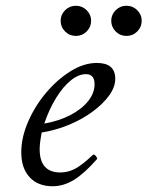

<svg xmlns="http://www.w3.org/2000/svg" viewBox="-20 -635 513 668"><path d="M163 13Q112 13 83 -18.5Q54 -50 54 -105Q54 -157 78 -212Q102 -267 141 -313Q180 -359 226 -387.5Q272 -416 317 -416Q381 -416 381 -361Q381 -332 359.5 -302.5Q338 -273 302 -246.5Q266 -220 220.5 -201Q175 -182 125 -174Q121 -152 119.5 -139Q118 -126 118 -116Q118 -35 190 -35Q217 -35 241.5 -48Q266 -61 303 -96Q307 -100 313.5 -92Q320 -84 317 -81Q273 -31 237 -9Q201 13 163 13ZM134 -205Q185 -214 224.5 -234.5Q264 -255 286.5 -283Q309 -311 309 -342Q309 -377 279 -377Q253 -377 226 -355Q199 -333 175 -294Q151 -255 134 -205ZM244 -510Q222 -510 206.5 -525.5Q191 -541 191 -563Q191 -584 206.5 -599.5Q222 -615 244 -615Q266 -615 281.5 -599.5Q297 -584 297 -563Q297 -541 281.5 -525.5Q266 -510 244 -510ZM420 -510Q398 -510 382.5 -525.5Q367 -541 367 -563Q367 -584 382.5 -599.5Q398 -615 420 -615Q442 -615 457.5 -599.5Q473 -584 473 -563Q473 -541 457.5 -525.5Q442 -510 420 -510Z"/></svg>

Font: Junicode SmExp
Style: Italic
Weight: 400
Width: 6
Italic angle: -11°
Designer: Peter S. Baker
Version: Version 2.205; ttfautohint (v1.8.4)